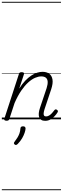

<svg xmlns="http://www.w3.org/2000/svg" viewBox="-20 -1303 686 2096"><path d="M474 16Q447 16 431 6Q415 -4 408 -23Q401 -42 403.5 -68.5Q406 -95 417 -127L489 -341Q502 -382 500.5 -410.5Q499 -439 481.5 -454Q464 -469 430 -469Q399 -469 363 -453.5Q327 -438 288.5 -403.5Q250 -369 212 -313.5Q174 -258 139 -178L82 -4Q79 6 72.5 10.5Q66 15 51 15Q39 15 31 10Q23 5 27 -6L186 -494Q190 -506 196 -510.5Q202 -515 216 -515Q233 -515 239 -509Q245 -503 241 -491L190 -336Q222 -387 255.5 -422Q289 -457 322 -478.5Q355 -500 386 -509.5Q417 -519 444 -519Q489 -519 517.5 -498Q546 -477 553 -435Q560 -393 539 -329L466 -110Q458 -84 456.5 -66.5Q455 -49 461.5 -40.5Q468 -32 483 -32Q500 -32 516.5 -42Q533 -52 547.5 -68Q562 -84 573 -99Q578 -106 584.5 -108.5Q591 -111 601 -105Q611 -98 612 -91Q613 -84 608 -76Q597 -57 577 -35.5Q557 -14 531 1Q505 16 474 16ZM141 275Q133 269 132 261.5Q131 254 138 246Q157 221 170.5 199Q184 177 192.5 153Q201 129 203 99Q204 86 211.5 81Q219 76 232 76Q246 76 252.5 82.5Q259 89 259 101Q258 119 249 146.5Q240 174 222 205.5Q204 237 174 268Q166 276 157.5 279Q149 282 141 275ZM0 763H646V773H0ZM0 -20H646V0H0ZM0 -505H646V-500H0ZM0 -1283H646V-1273H0Z"/></svg>

Font: Playwrite NL Guides
Style: Regular
Weight: 400
Designer: Veronika Burian, José Scaglione
Foundry: TypeTogether
Version: Version 1.003